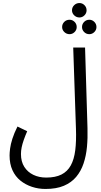

<svg xmlns="http://www.w3.org/2000/svg" viewBox="-20 -1013 662 1264"><path d="M43 10Q43 -8 46.5 -35.5Q50 -63 61.5 -99.5Q73 -136 95 -180L159 -149Q146 -119 136.5 -92Q127 -65 122.5 -42.5Q118 -20 118 1Q118 51 140 85.5Q162 120 199.5 138Q237 156 284 156Q345 156 384.5 136Q424 116 446 76Q468 36 475.5 -24.5Q483 -85 480 -167L462 -700H540L556 -169Q558 -105 552.5 -46Q547 13 530 63.5Q513 114 481.5 151.5Q450 189 400.5 210Q351 231 279 231Q233 231 190.5 217Q148 203 114.5 176Q81 149 62 107.5Q43 66 43 10ZM503 -898Q483 -898 468.5 -912Q454 -926 454 -945Q454 -965 468.5 -979Q483 -993 503 -993Q522 -993 536 -979Q550 -965 550 -945Q550 -926 536 -912Q522 -898 503 -898ZM438 -788Q418 -788 403.5 -802Q389 -816 389 -835Q389 -855 403 -869Q417 -883 438 -883Q457 -883 471 -869Q485 -855 485 -835Q485 -816 471 -802Q457 -788 438 -788ZM568 -788Q548 -788 534 -802Q520 -816 520 -835Q520 -855 534 -869Q548 -883 568 -883Q587 -883 601 -869Q615 -855 615 -835Q615 -816 601 -802Q587 -788 568 -788Z"/></svg>

Font: Noto Sans Arabic Condensed
Style: Regular
Weight: 400
Width: 3
Designer: Monotype Design Team, Nadine Chahine, Nizar Qandah and Khaled Hosny
Foundry: Monotype Imaging Inc.
Version: Version 2.012